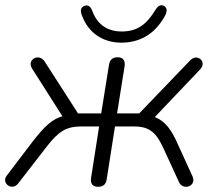

<svg xmlns="http://www.w3.org/2000/svg" viewBox="-32 -712 818 738"><path d="M345 6C364 6 375 -3 378 -22L410 -226H481C535 -226 564 -210 593 -149L656 -12C671 22 725 4 708 -34L650 -161C626 -215 602 -247 563 -262L738 -446C765 -476 725 -508 699 -480L503 -276H418L447 -458C450 -479 441 -492 420 -492C402 -492 390 -483 387 -463L357 -276H268L140 -475C118 -510 70 -483 91 -449L208 -265C172 -255 142 -232 89 -162L-6 -37C-29 -8 15 24 38 -7L148 -149C195 -209 223 -226 284 -226H349L318 -28C315 -6 324 6 345 6ZM434 -548C500 -548 561 -576 602 -651C613 -671 609 -684 597 -690C584 -695 575 -689 566 -675C531 -617 495 -591 436 -591C384 -591 344 -615 324 -667C317 -687 307 -694 294 -690C280 -685 275 -674 282 -655C309 -579 371 -548 434 -548Z"/></svg>

Font: SN Pro Light
Style: Italic
Weight: 300
Italic angle: -8.99998°
Designer: Tobias Whetton
Foundry: Supernotes
Version: Version 1.001;Glyphs 3.2 (3249)